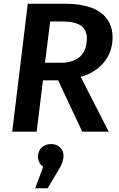

<svg xmlns="http://www.w3.org/2000/svg" viewBox="-20 -711 645 1037"><path d="M588 -509Q588 -431 541.5 -374.5Q495 -318 416 -296L567 0H424L294 -277H212L178 0H46L130 -691H325Q459 -691 523.5 -643Q588 -595 588 -509ZM308 -372Q376 -372 412.5 -405.5Q449 -439 449 -504Q449 -549 417.5 -572Q386 -595 317 -595H251L223 -372ZM213 190Q185 168 185 135Q185 105 205 86Q225 67 256 67Q285 67 304 85Q323 103 323 130Q323 164 299 202L237 306H170Z"/></svg>

Font: Xgbmvzvtohvqztyvzapvmeyoton
Style: Regular
Weight: 500
Italic angle: -8°
Designer: Carrois Corporate & Edenspiekermann
Foundry: Carrois Corporate GbR & Edenspiekermann AG
Version: Version 2.001